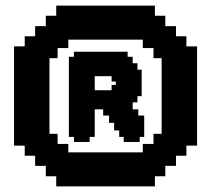

<svg xmlns="http://www.w3.org/2000/svg" viewBox="-20 -683 770 683"><path d="M377 -362V-381H392V-393H377V-412H317V-362ZM472 -294V-272H493V-196H477V-178H420V-196H404V-219H386V-246H368V-272H347V-294H317V-196H299V-178H243V-196H225V-481H243V-499H434V-481H452V-458H469V-435H484V-341H469V-319H452V-294ZM488 -512V-542H223V-512H185V-476H156V-207H185V-171H223V-141H488V-171H526V-207H555V-476H526V-512ZM180 -56H143V-93H105V-129H68V-165H30V-518H68V-554H105V-590H143V-627H180V-663H531V-627H568V-590H606V-554H643V-518H681V-165H643V-129H606V-93H568V-56H531V-20H180Z"/></svg>

Font: DNF Bit Bit TTF
Style: Regular
Weight: 400
Designer: Kim So-Yeon
Foundry: NEOPLE Inc.
Version: Version 1.000;September 28, 2022;FontCreator 14.0.0.2872 64-